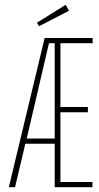

<svg xmlns="http://www.w3.org/2000/svg" viewBox="-20 -784 415 804"><path d="M17 0 167 -625H368V-603H233V-336H348V-314H233V-22H367V0H209V-182H86L43 0ZM92 -204H209V-603H185ZM143 -674 135 -689 255 -764 269 -739Z"/></svg>

Font: Inconsolata Condensed ExtraLight
Style: Regular
Weight: 200
Width: 3
Monospace: yes
Designer: Raph Levien, Cyreal, Brenton Simpson
Foundry: Raph Levien, Cyreal, Google
Version: Version 3.100; ttfautohint (v1.8.4.7-5d5b)